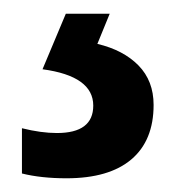

<svg xmlns="http://www.w3.org/2000/svg" viewBox="-20 -20 257 280"><path d="M77 240Q40 240 12 233V167Q40 174 63 174Q116 174 116 134Q116 91 42 81L76 0H140L122 44Q160 53 182 75.5Q204 98 204 133Q204 185 171.5 212.5Q139 240 77 240Z"/></svg>

Font: Noto Sans Display Medium Narrow
Style: Regular
Weight: 500
Width: 4
Designer: Monotype Design team
Foundry: Monotype Imaging Inc.
Version: Version 1.000